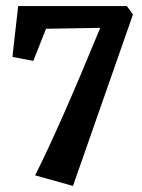

<svg xmlns="http://www.w3.org/2000/svg" viewBox="-20 -479 470 634"><path d="M96 100Q178 -63 311 -387L132 -384L90 -278L21 -291L40 -459H399L419 -431L221 135Z"/></svg>

Font: Aikya
Style: Bold
Weight: 700
Designer: Neelakash Kshetrimayum (Latin subset based on Merriweather by Eben Sorkin)
Foundry: Brand New Type
Version: Version 1.00 b005